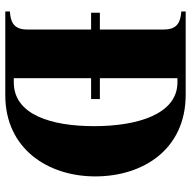

<svg xmlns="http://www.w3.org/2000/svg" viewBox="-18 -722 740 745"><g transform="rotate(90 352.5 -350.0)"><path d="M30 -367V-333H95V-84C95 -29 60 -20 25 -18V0H350C558 0 665 -166 665 -349C665 -535 560 -700 348 -700H25V-683C60 -680 95 -672 95 -616V-367ZM300 -33H284V-333H365V-367H284V-668H300C424 -668 470 -512 470 -345C470 -181 427 -33 300 -33Z"/></g></svg>

Font: Sprat Condesed
Style: Bold
Weight: 700
Width: 3
Designer: Ethan Nakache
Foundry: Collletttivo
Version: Version 2.000;Glyphs 3.2 (3217)